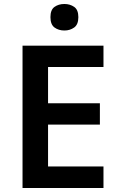

<svg xmlns="http://www.w3.org/2000/svg" viewBox="-20 -943 598 963"><path d="M499 0H93V-714H499V-607H221V-425H481V-318H221V-108H499ZM303 -923Q331 -923 352 -908.5Q373 -894 373 -857Q373 -820 352 -805Q331 -790 303 -790Q274 -790 253.5 -805Q233 -820 233 -857Q233 -894 253.5 -908.5Q274 -923 303 -923Z"/></svg>

Font: Noto Sans Ethiopic SemiBold
Style: Regular
Weight: 600
Designer: Monotype Design Team
Foundry: Monotype Imaging Inc.
Version: Version 2.102; ttfautohint (v1.8.4.7-5d5b)